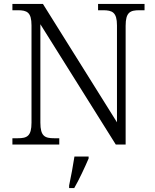

<svg xmlns="http://www.w3.org/2000/svg" viewBox="-20 -734 788 975"><path d="M43 0H281V-32H255C208 -32 185 -42 185 -111V-611L568 0H618V-603C618 -672 641 -682 688 -682H714V-714H478V-682H503C550 -682 574 -672 574 -605V-113L198 -714H43V-682H70C117 -682 140 -672 140 -605V-111C140 -42 117 -32 70 -32H43ZM331 208V221H357C381 180 412 113 430 71V61H358C351 107 341 161 331 208Z"/></svg>

Font: Noto Serif Ethiopic Light
Style: Regular
Weight: 300
Designer: Monotype Design Team
Foundry: Monotype Imaging Inc.
Version: Version 2.102